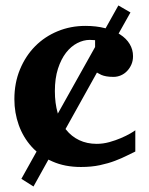

<svg xmlns="http://www.w3.org/2000/svg" viewBox="-20 -594 542 697"><path d="M101.6 83 57.6 55.2 112.8 -43.9Q103 -52.2 94.7 -61.5Q64 -95.7 48.1 -140.1Q32.2 -184.6 32.2 -233.9Q32.2 -293 52.5 -342Q72.8 -391.1 107.7 -426.3Q142.6 -461.4 189.5 -480.7Q236.3 -500 290 -500Q329.6 -500 361.3 -491.7L363.3 -491.2L409.7 -574.2L453.6 -548.8L410.6 -472.2L415.5 -469.2Q438.5 -454.6 450.7 -434.3Q462.9 -414.1 462.9 -390.1Q462.9 -373 456.8 -359.4Q450.7 -345.7 440.9 -335.7Q431.2 -325.7 418.5 -320.3Q405.8 -314.9 392.1 -314.9Q376.5 -314.9 366 -316.9Q355.5 -318.8 348.1 -322Q340.8 -325.2 335.4 -328.6Q334 -329.6 332 -330.6L217.8 -125.5L219.7 -123.5Q239.3 -98.6 267.6 -85.2Q295.9 -71.8 331.1 -71.8Q354 -71.8 377 -78.1Q399.9 -84.5 419.2 -92.8Q438.5 -101.1 452.4 -109.1Q466.3 -117.2 471.2 -121.1V-43.9Q458.5 -38.1 440.2 -28.8Q421.9 -19.5 397.7 -10.3Q373.5 -1 342.8 5.6Q312 12.2 273.9 12.2Q215.3 12.2 170.4 -7.8Q163.1 -10.7 155.8 -14.6ZM325.2 -448.2Q318.8 -448.2 315.2 -448.7Q311.5 -449.2 306.2 -449.2Q283.2 -449.2 260.5 -437.5Q237.8 -425.8 219.7 -402.6Q201.7 -379.4 190.4 -344.5Q179.2 -309.6 179.2 -263.2Q179.2 -219.2 189.5 -183.6L189.9 -181.6L325.2 -423.3Z"/></svg>

Font: Charis SIL Phon
Style: Bold
Weight: 700
Foundry: SIL International
Version: Version 5.000